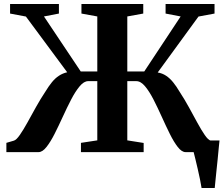

<svg xmlns="http://www.w3.org/2000/svg" viewBox="-20 -763 1126 963"><path d="M991 180Q988.5 162.5 983.2 137Q978 111.5 971.8 84.8Q965.5 58 960 35Q954.5 12 951 -1L918.5 -58.5H1081Q1079 -42 1076.8 -17.5Q1074.5 7 1071.8 35Q1069 63 1066 90.5Q1063 118 1060.8 141.5Q1058.5 165 1057 180ZM12 0V-46.5L49.5 -57.5Q62 -61 79.2 -85.8Q96.5 -110.5 117 -147.5Q137.5 -184.5 160.2 -225.5Q183 -266.5 207 -302.5Q224 -330.5 240.5 -350.8Q257 -371 275.8 -383.2Q294.5 -395.5 317 -400.5L110 -680L30.5 -695V-743H275.5V-695L200.5 -680.5L385 -404.5H468V-680.5L388.5 -695V-743H698.5V-695L618.5 -680.5V-404.5H703.5L886 -680.5L810.5 -695V-743H1056V-695L975.5 -680L771 -399.5Q794.5 -395.5 813.2 -383Q832 -370.5 848.2 -350.5Q864.5 -330.5 881 -302.5Q905 -266 927.5 -225Q950 -184 970 -147.2Q990 -110.5 1007 -85.8Q1024 -61 1037 -57.5L1074 -46.5V0H911Q891.5 0 871.5 -25.8Q851.5 -51.5 831.5 -92Q811.5 -132.5 791 -178Q770.5 -223.5 749.8 -264Q729 -304.5 707.5 -330.2Q686 -356 663.5 -356H618.5V-59L700.5 -46V0H386V-46.5L468 -59V-356H422.5Q401 -356 379.5 -330.2Q358 -304.5 337 -264Q316 -223.5 295.2 -178Q274.5 -132.5 254 -92Q233.5 -51.5 213.2 -25.8Q193 0 173 0Z"/></svg>

Font: Merriweather 60pt
Style: Bold
Weight: 700
Version: Version 2.100